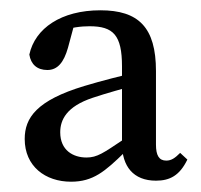

<svg xmlns="http://www.w3.org/2000/svg" viewBox="-20 -770 391 373"><path d="M283 -489V-632C283 -717 249 -750 175 -750C99 -750 48 -715 37 -664C40 -645 52 -634 72 -634C92 -634 104 -649 112 -677L126 -729L92 -708C118 -717 138 -719 154 -719C200 -719 217 -702 217 -641V-491C217 -447 239 -419 283 -419C310 -419 329 -429 344 -460L330 -473C320 -463 313 -458 303 -458C289 -458 283 -468 283 -489ZM97 -513C97 -537 109 -563 160 -580C187 -589 219 -598 250 -606V-631C217 -623 177 -613 144 -603C51 -575 28 -541 28 -500C28 -447 68 -417 118 -417C161 -417 184 -437 222 -474L244 -498L235 -509L220 -499C181 -473 169 -464 148 -464C122 -464 97 -478 97 -513Z"/></svg>

Font: Source Serif Variable
Style: Regular
Weight: 389
Designer: Frank Grießhammer
Foundry: Adobe Systems Incorporated
Version: Version 3.001;hotconv 1.0.111;makeotfexe 2.5.65597